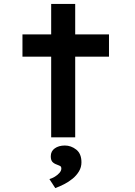

<svg xmlns="http://www.w3.org/2000/svg" viewBox="-20 -703 692 983"><path d="M242 0V-683H365V0ZM95 -413V-527H538V-413ZM263 260 233 214Q247 210 261 201.5Q275 193 284.5 182Q294 171 294 160Q294 150 288 147Q282 144 272 140Q257 135 248.5 126Q240 117 240 97Q240 71 260.5 56.5Q281 42 312 42Q344 42 370.5 63Q397 84 397 128Q397 153 384.5 174Q372 195 352 211.5Q332 228 308.5 240Q285 252 263 260Z"/></svg>

Font: Lexend Peta Medium
Style: Regular
Weight: 500
Designer: Bonnie Shaver-Troup, Thomas Jockin
Foundry: Lexend
Version: Version 1.007